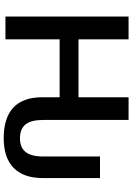

<svg xmlns="http://www.w3.org/2000/svg" viewBox="147 -876 738 1073"><g transform="rotate(90 516.5 -339.0)"><path d="M649.9 -210Q649.9 -143.1 675 -112.1Q700.2 -81.1 752 -81.1Q803.7 -81.1 828.9 -112.5Q854 -144 854 -210V-528.3H974.6V-208Q974.6 -101.6 918 -45.9Q861.3 9.8 752 9.8Q638.7 9.8 580.8 -43.9Q522.9 -97.7 522.9 -207.5V-302.7H199.2V0H71.8V-688H199.2V-408.2H522.9V-688H649.9Z"/></g></svg>

Font: Arimo SemiBold
Style: Regular
Weight: 600
Designer: Steve Matteson
Foundry: Monotype Imaging Inc.
Version: Version 1.33